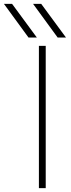

<svg xmlns="http://www.w3.org/2000/svg" viewBox="-69 -969 368 991"><path d="M131.8 2V-732.4H167V2ZM228.5 -775.4 101.6 -949.2H143.6L271.5 -775.4ZM78.1 -775.4 -48.8 -949.2H-6.8L121.1 -775.4Z"/></svg>

Font: Gen Shin Gothic ExtraLight
Style: Regular
Weight: 100
Designer: [Source Han Sans]
Ryoko NISHIZUKA  (kana & ideographs); Paul D. Hunt (Latin, Greek & Cyrillic); Wenlong ZHANG  (bopomofo
Version: Version 1.002.20150607